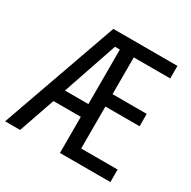

<svg xmlns="http://www.w3.org/2000/svg" viewBox="-161 -919 1016 1022"><g transform="rotate(30 347.0 -408.0)"><path d="M645 -51H335V-273H167L90 -51H-2L251 -765H645V-688H421V-462H631V-386H421V-128H645ZM192 -352H336V-687H306Z"/></g></svg>

Font: Noto Sans Tamil UI Condensed
Style: Regular
Weight: 400
Width: 3
Designer: Jelle Bosma - Monotype Design Team
Foundry: Monotype Imaging Inc.
Version: Version 2.004; ttfautohint (v1.8.4.7-5d5b)